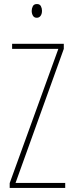

<svg xmlns="http://www.w3.org/2000/svg" viewBox="-20 -931 363 951"><path d="M303 0H28V-24L269 -689H40V-714H296V-689L57 -25H303ZM163 -911Q177 -911 182.5 -900.5Q188 -890 188 -878Q188 -862 181 -852.5Q174 -843 162 -843Q149 -843 143 -853.5Q137 -864 137 -877Q137 -889 142.5 -900Q148 -911 163 -911Z"/></svg>

Font: Noto Sans Thai ExtCond Thin
Style: Regular
Weight: 100
Width: 2
Designer: Monotype Design Team
Foundry: Monotype Imaging Inc.
Version: Version 2.002; ttfautohint (v1.8.4.7-5d5b)